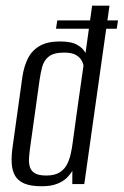

<svg xmlns="http://www.w3.org/2000/svg" viewBox="-20 -650 437 678"><path d="M177.8 -548.5 182.2 -577.9H396.7L392.3 -548.5ZM127.1 7.7Q89.9 7.7 67.3 -1.4Q44.7 -10.5 33.9 -28.4Q23.1 -46.2 21.4 -72.7Q19.7 -99.1 24.8 -133.3L59.2 -379.6Q64.8 -416.5 78.8 -444.1Q92.7 -471.8 120 -487.7Q147.3 -503.6 191.3 -503.6Q232 -503.6 252.8 -491.6Q273.6 -479.7 282 -462.8L305.3 -630H366.6L277.6 0H235.3L235.5 -47Q228.4 -34.3 215.5 -21.7Q202.5 -9 181.1 -0.7Q159.7 7.7 127.1 7.7ZM143.4 -30.2Q172.3 -30.2 189.5 -40.6Q206.8 -51 215.8 -68Q224.9 -85 229.5 -105.5Q234.2 -125.9 236.6 -145.6Q245.9 -213.9 255.3 -281.5Q264.7 -349.1 274.7 -417.1Q274 -426.4 267.7 -437.3Q261.5 -448.3 247.3 -456.3Q233.1 -464.3 206.7 -464.3Q169.7 -464.3 152.4 -450.4Q135.1 -436.5 129.2 -414.7Q123.4 -392.8 119.9 -368.7L85.8 -125Q83.4 -106.7 82.4 -89.8Q81.5 -72.9 85.9 -59.4Q90.2 -46 103.4 -38.1Q116.6 -30.2 143.4 -30.2Z"/></svg>

Font: Alumni Sans SC Thin
Style: Italic
Weight: 100
Italic angle: -8°
Designer: Robert E. Leuschke
Foundry: Robert E. Leuschke
Version: Version 1.016